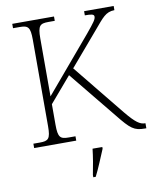

<svg xmlns="http://www.w3.org/2000/svg" viewBox="-99 -790 890 1087"><g transform="rotate(-10 346.0 -246.5)"><path d="M47 0H289V-25H251C202 -25 189 -35 189 -109V-227L313 -372L534 -101C602 -16 622 0 684 0H692V-29H690C661 -29 636 -46 584 -109L343 -406L507 -598C560 -660 579 -689 630 -690V-714H460V-690C496 -690 513 -688 513 -674C513 -658 502 -643 454 -585L189 -272V-605C189 -679 202 -689 251 -689H287V-714H47V-689H84C133 -689 146 -679 146 -606V-108C146 -35 133 -25 84 -25H47ZM348 208V221H362C383 181 410 113 428 71V61H372C367 106 358 159 348 208Z"/></g></svg>

Font: Noto Serif Myanmar ExtraLight
Style: Regular
Weight: 200
Designer: Ben Mitchell and the Monotype Design Team
Foundry: Monotype Imaging Inc.
Version: Version 2.106